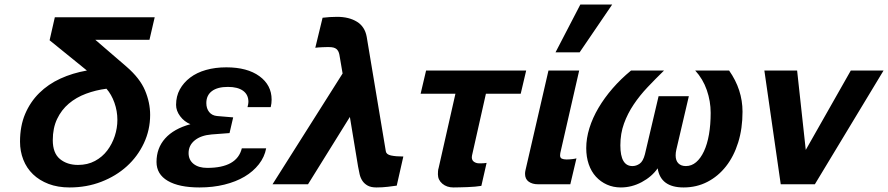

<svg xmlns="http://www.w3.org/2000/svg" viewBox="-20 -810 3904 844"><path d="M221 -734H660L637 -635H399L536 -517Q595 -466 617.5 -412.5Q640 -359 640 -305Q640 -239 612.5 -180.5Q585 -122 537.5 -79Q490 -36 425.5 -11Q361 14 286 14Q234 14 193.5 -1.5Q153 -17 125 -44Q97 -71 82.5 -108Q68 -145 68 -187Q68 -256 90.5 -309Q113 -362 152.5 -401Q192 -440 245.5 -464.5Q299 -489 362 -500L198 -633ZM448 -420Q401 -414 358 -398Q315 -382 282.5 -354.5Q250 -327 231 -287Q212 -247 212 -194Q212 -137 243.5 -111Q275 -85 323 -85Q365 -85 397.5 -102.5Q430 -120 451.5 -148.5Q473 -177 484.5 -212Q496 -247 496 -283Q496 -322 483 -358.5Q470 -395 448 -420Z M754 -349Q754 -387 770.5 -417Q787 -447 816 -469Q845 -491 885.5 -502.5Q926 -514 975 -514Q1067 -514 1120.5 -475Q1174 -436 1174 -372Q1174 -364 1173 -355.5Q1172 -347 1170 -339H1068Q1072 -354 1072 -362Q1072 -394 1048.5 -411Q1025 -428 982 -428Q936 -428 911.5 -409.5Q887 -391 887 -357Q887 -333 899.5 -317.5Q912 -302 934 -300L1005 -294L989 -225L910 -219Q863 -215 836 -193Q809 -171 809 -137Q809 -107 831 -89.5Q853 -72 891 -72Q1022 -72 1043 -158H1150Q1143 -120 1118 -88Q1093 -56 1055 -33.5Q1017 -11 966.5 1.5Q916 14 857 14Q767 14 717.5 -15Q668 -44 668 -98Q668 -159 706 -201.5Q744 -244 817 -264Q790 -275 772 -299Q754 -323 754 -349Z M1518 -296 1334 0H1178L1486 -487L1472 -569Q1469 -586 1459 -594.5Q1449 -603 1427 -603Q1424 -603 1416 -603Q1408 -603 1398.5 -602.5Q1389 -602 1380 -601.5Q1371 -601 1366 -600L1398 -732Q1417 -734 1430 -735Q1443 -736 1462 -736Q1514 -736 1549 -714.5Q1584 -693 1592 -648L1676 -145Q1678 -131 1699 -126.5Q1720 -122 1753 -122L1724 6Q1710 8 1685.5 11Q1661 14 1635 14Q1611 14 1596.5 6Q1582 -2 1573.5 -14.5Q1565 -27 1561 -43.5Q1557 -60 1554 -78Z M2116 -398 2055 -127Q2054 -124 2054 -119Q2054 -105 2064 -98.5Q2074 -92 2086 -92H2095Q2101 -92 2107 -92.5Q2113 -93 2119 -94L2096 7Q2084 9 2068 10.5Q2052 12 2034.5 12.5Q2017 13 2001 13.5Q1985 14 1973 14Q1944 14 1924.5 -2.5Q1905 -19 1905 -44Q1905 -49 1905.5 -57.5Q1906 -66 1908 -71L1982 -398H1829L1853 -500H2293L2269 -398Z M2391 -500H2526L2445 -146Q2444 -143 2443 -137Q2442 -131 2442 -127Q2442 -116 2450 -112.5Q2458 -109 2470 -109Q2482 -109 2495 -110.5Q2508 -112 2514 -114L2487 0H2345Q2320 0 2304 -11.5Q2288 -23 2288 -46Q2288 -54 2290 -62ZM2528 -580H2422L2531 -790H2671Z M2557 -159Q2557 -202 2571 -247Q2585 -292 2611 -336Q2637 -380 2673 -421.5Q2709 -463 2754 -500H2899Q2861 -463 2826.5 -426.5Q2792 -390 2765.5 -350.5Q2739 -311 2723 -267Q2707 -223 2707 -171Q2707 -80 2760 -80Q2777 -80 2792 -90.5Q2807 -101 2815 -132L2875 -387H3008L2953 -152Q2950 -139 2950 -127Q2950 -104 2962 -92Q2974 -80 2995 -80Q3020 -80 3040 -97Q3060 -114 3074.5 -145Q3089 -176 3096.5 -219Q3104 -262 3104 -314Q3104 -365 3087 -414Q3070 -463 3036 -500H3185Q3244 -416 3244 -319Q3244 -245 3225 -184Q3206 -123 3171.5 -79Q3137 -35 3089.5 -10.5Q3042 14 2985 14Q2884 14 2871 -70Q2845 -33 2801 -9.5Q2757 14 2709 14Q2676 14 2648 1.5Q2620 -11 2599.5 -33.5Q2579 -56 2568 -88Q2557 -120 2557 -159Z M3562 0H3412L3340 -500H3484L3522 -151L3720 -500H3864Z"/></svg>

Font: Perun
Style: Bold Italic
Weight: 700
Italic angle: -12°
Foundry: Copyright (c) Stefan Peev, Context Ltd, 2016
Version: Version 1.027